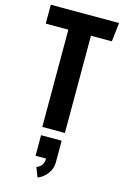

<svg xmlns="http://www.w3.org/2000/svg" viewBox="-154 -818 781 1198"><g transform="rotate(15 236.5 -218.5)"><path d="M164 0V-628H18V-750H459L445 -628H310V0ZM217 313 193 251Q238 234 238 185H170V52H303V194Q303 231 279 264.5Q255 298 217 313Z"/></g></svg>

Font: Freeman
Style: Regular
Weight: 400
Designer: Vernon Adams, Aoife Mooney, Rodrigo Fuenzalida
Foundry: Rodrigo Fuenzalida
Version: Version 1.000; ttfautohint (v1.8.4.7-5d5b)